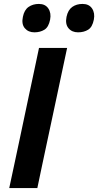

<svg xmlns="http://www.w3.org/2000/svg" viewBox="-20 -957 499 977"><path d="M27 0Q39.5 -58 51 -112Q62.5 -166 77 -234L127.5 -473Q142.5 -542.5 154.2 -598.2Q166 -654 178.5 -713H321.5Q309 -654 297 -598Q285 -542 270.5 -473L219.5 -234Q205 -166 193.5 -112Q182 -58 170 0ZM377 -792.5Q346 -792.5 328.5 -813.5Q311 -834.5 318.5 -871.5Q326 -906.5 347.8 -921.8Q369.5 -937 400 -937Q433 -937 448.5 -913.8Q464 -890.5 457.5 -857Q450 -819 428.5 -805.8Q407 -792.5 377 -792.5ZM155 -792.5Q124 -792.5 106.2 -813.5Q88.5 -834.5 96.5 -871.5Q103.5 -906.5 125.5 -921.8Q147.5 -937 178 -937Q210.5 -937 226 -913.8Q241.5 -890.5 235 -857Q227.5 -819 206 -805.8Q184.5 -792.5 155 -792.5Z"/></svg>

Font: Commissioner SemiBold
Style: Italic
Weight: 600
Italic angle: -12°
Designer: Kostas Bartsokas
Foundry: Kostas Bartsokas
Version: Version 1.000; ttfautohint (v1.8.3)